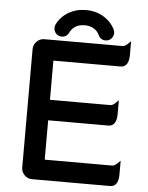

<svg xmlns="http://www.w3.org/2000/svg" viewBox="-58 -901 739 958"><g transform="rotate(5 311.5 -422.0)"><path d="M85 -43.9V-636.7Q85 -659.2 101.1 -675.3Q117.2 -691.4 138.7 -691.4H530.3Q543.5 -691.4 556.2 -704.6L571.3 -719.2V-650.4Q571.3 -614.3 556.2 -599.1Q545.9 -588.9 530.3 -588.9H196.3L193.8 -588.4L193.4 -585.9V-392.6H495.1Q508.3 -392.6 521 -405.8L536.1 -420.4V-351.6Q536.1 -315.4 521 -300.3Q510.7 -290 495.1 -290H193.4V-95.7L193.8 -93.3L196.3 -92.8H530.3Q543.5 -92.8 556.2 -106L571.3 -120.6V-51.8Q571.3 1 540 8.8Q535.2 9.8 530.3 9.8H138.7Q116.7 9.8 100.8 -6.1Q85 -22 85 -43.9ZM184.6 -752Q184.6 -761.7 188.5 -769.5Q208 -809.1 246.8 -831.8Q285.6 -854.5 334 -854.5Q393.6 -854.5 437.5 -820.8Q464.4 -800.3 479.5 -769.5Q483.4 -761.7 483.4 -752.9Q483.4 -735.4 471.7 -723.6Q460 -711.9 443.8 -711.9Q418 -711.9 407.2 -736.3Q397.5 -756.3 378.9 -767.1Q359.9 -778.3 334 -778.3Q296.9 -778.3 274.9 -756.3Q266.6 -748 260.7 -736.3Q257.3 -728 251.5 -722.7Q240.7 -711.9 224.1 -711.9Q207 -711.9 195.8 -723.9Q184.6 -735.8 184.6 -752Z"/></g></svg>

Font: YuPearl-SemiBold
Style: SemiBold
Weight: 600
Designer: Max Yao
Foundry: Max-Everyday
Version: Version 1.011; ttfautohint (v1.8.3)